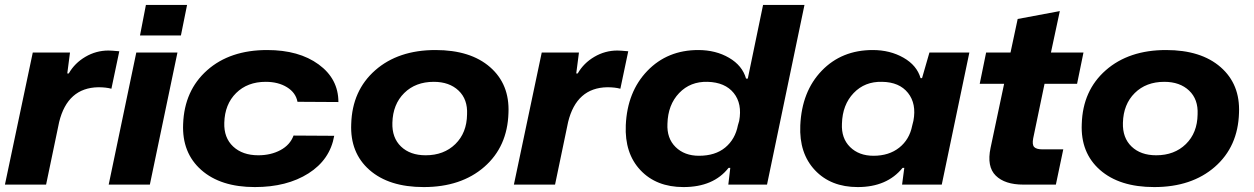

<svg xmlns="http://www.w3.org/2000/svg" viewBox="-37 -749 5086 779"><path d="M-17 0 96 -536H247L236 -451H242Q266 -493 309.5 -518.5Q353 -544 403 -544Q414 -544 447 -541L415 -389Q393 -395 362 -395Q237 -393 203 -254L150 0Z M531 -605 555 -729H722L697 -605ZM404 0 516 -536H683L571 0Z M997 10Q858 10 779.5 -59.5Q701 -129 706 -246Q711 -382 803.5 -464Q896 -546 1047 -546Q1176 -546 1256 -487.5Q1336 -429 1336 -335L1170 -336Q1163 -373 1127.5 -395Q1092 -417 1041 -417Q967 -417 921 -371.5Q875 -326 873 -251Q871 -190 909 -154.5Q947 -119 1011 -119Q1062 -119 1101 -140Q1140 -161 1154 -199L1319 -198Q1302 -101 1214.5 -45.5Q1127 10 997 10Z M1682 10Q1541 10 1462 -59.5Q1383 -129 1388 -246Q1392 -382 1485.5 -464Q1579 -546 1730 -546Q1872 -546 1951.5 -476.5Q2031 -407 2026 -291Q2022 -154 1928 -72Q1834 10 1682 10ZM1690 -119Q1764 -119 1810.5 -164.5Q1857 -210 1858 -285Q1861 -346 1823.5 -381.5Q1786 -417 1723 -417Q1649 -417 1603 -371.5Q1557 -326 1555 -251Q1553 -190 1590 -154.5Q1627 -119 1690 -119Z M2048 0 2161 -536H2312L2301 -451H2307Q2331 -493 2374.5 -518.5Q2418 -544 2468 -544Q2479 -544 2512 -541L2480 -389Q2458 -395 2427 -395Q2302 -393 2268 -254L2215 0Z M2736 10Q2626 10 2561.5 -58.5Q2497 -127 2502 -241Q2508 -377 2589.5 -461.5Q2671 -546 2796 -546Q2867 -546 2921 -514.5Q2975 -483 2990 -430H2997L3059 -729H3227L3075 0H2918L2926 -68H2919Q2858 10 2736 10ZM2799 -117Q2865 -117 2905.5 -150.5Q2946 -184 2957 -241L2962 -258Q2975 -328 2940 -371.5Q2905 -415 2834 -417Q2764 -419 2718.5 -371.5Q2673 -324 2671 -247Q2668 -188 2704 -152.5Q2740 -117 2799 -117Z M3443 10Q3334 10 3269.5 -58.5Q3205 -127 3210 -240Q3216 -378 3297 -462Q3378 -546 3504 -546Q3574 -546 3628.5 -515Q3683 -484 3698 -432H3704L3734 -536H3896L3784 0H3623L3632 -68H3625Q3562 10 3443 10ZM3507 -117Q3570 -117 3611.5 -150Q3653 -183 3664 -239L3669 -259Q3682 -328 3647 -372Q3612 -416 3542 -417Q3472 -419 3426.5 -371.5Q3381 -324 3379 -247Q3376 -188 3412 -152.5Q3448 -117 3507 -117Z M4115 0Q4040 0 4003 -36.5Q3966 -73 3982 -149L4037 -409H3938L3964 -536H4063L4092 -672L4263 -704L4227 -536H4359L4333 -409H4201L4155 -188Q4150 -162 4159 -152.5Q4168 -143 4193 -143H4277L4247 0Z M4646 10Q4505 10 4426 -59.5Q4347 -129 4352 -246Q4356 -382 4449.5 -464Q4543 -546 4694 -546Q4836 -546 4915.5 -476.5Q4995 -407 4990 -291Q4986 -154 4892 -72Q4798 10 4646 10ZM4654 -119Q4728 -119 4774.5 -164.5Q4821 -210 4822 -285Q4825 -346 4787.5 -381.5Q4750 -417 4687 -417Q4613 -417 4567 -371.5Q4521 -326 4519 -251Q4517 -190 4554 -154.5Q4591 -119 4654 -119Z"/></svg>

Font: Mona Sans Expanded
Style: Bold Italic
Weight: 700
Width: 7
Italic angle: -11.7°
Designer: Deni Anggara
Foundry: GitHub
Version: Version 1.001;gftools[0.9.33]